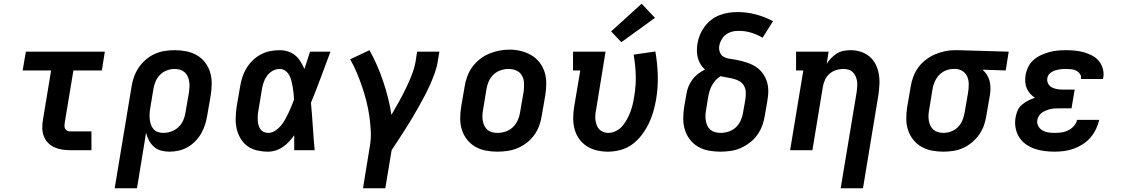

<svg xmlns="http://www.w3.org/2000/svg" viewBox="-20 -808 6040 1033"><path d="M357 0Q335 0 313 -3.5Q291 -7 271.5 -16Q252 -25 237.5 -40.5Q223 -56 215.5 -76Q208 -96 207.5 -118.5Q207 -141 211 -163L255 -429H102L119 -530H544L528 -429H375L328 -146Q327 -138 327 -130Q327 -122 330.5 -115Q334 -108 341.5 -104.5Q349 -101 357 -101H472V0Z M597 205 688 -343Q692 -370 701.5 -396Q711 -422 727 -445.5Q743 -469 765.5 -488Q788 -507 814 -518.5Q840 -530 867 -534Q894 -538 921 -538Q952 -538 982.5 -532Q1013 -526 1039 -511Q1065 -496 1083 -472.5Q1101 -449 1110 -420.5Q1119 -392 1119 -360Q1119 -328 1114 -297L1095 -187Q1091 -162 1083.5 -138Q1076 -114 1063 -91Q1050 -68 1031 -48.5Q1012 -29 989 -16Q966 -3 941 2.5Q916 8 891 8Q868 8 846 2Q824 -4 808 -18.5Q792 -33 781.5 -52.5Q771 -72 766 -94L717 205ZM859 -93Q880 -93 901.5 -100.5Q923 -108 940 -124Q957 -140 966 -161Q975 -182 978 -203L997 -313Q999 -328 999.5 -343Q1000 -358 997.5 -372Q995 -386 989 -398.5Q983 -411 972.5 -420Q962 -429 948 -433Q934 -437 919 -437Q898 -437 877 -429Q856 -421 840.5 -405Q825 -389 816.5 -368.5Q808 -348 805 -327L789 -230Q786 -214 785 -198.5Q784 -183 785.5 -168Q787 -153 791.5 -139Q796 -125 805.5 -114Q815 -103 829 -98Q843 -93 859 -93Z M1422 8Q1393 8 1364 1.5Q1335 -5 1312 -21.5Q1289 -38 1274.5 -62.5Q1260 -87 1253.5 -115Q1247 -143 1248 -173Q1249 -203 1253 -233L1272 -343Q1276 -368 1284 -393Q1292 -418 1306 -441Q1320 -464 1340 -483.5Q1360 -503 1384 -515.5Q1408 -528 1433.5 -533Q1459 -538 1485 -538Q1508 -538 1530 -531Q1552 -524 1569 -509.5Q1586 -495 1597.5 -476Q1609 -457 1618 -437Q1625 -460 1633 -483.5Q1641 -507 1648 -530H1758Q1732 -461 1706.5 -392Q1681 -323 1653 -255Q1659 -191 1663 -127.5Q1667 -64 1673 0H1563Q1563 -20 1563 -40Q1563 -60 1563 -80Q1550 -62 1535 -46Q1520 -30 1502 -17.5Q1484 -5 1463.5 1.5Q1443 8 1422 8ZM1422 -93Q1442 -93 1459.5 -104Q1477 -115 1490 -130.5Q1503 -146 1513 -163.5Q1523 -181 1531.5 -199Q1540 -217 1547.5 -235.5Q1555 -254 1562 -272Q1561 -289 1559.5 -306Q1558 -323 1555 -339.5Q1552 -356 1548 -372.5Q1544 -389 1536.5 -403Q1529 -417 1515.5 -427Q1502 -437 1485 -437Q1465 -437 1447 -427Q1429 -417 1417 -400.5Q1405 -384 1398.5 -365Q1392 -346 1389 -327L1371 -217Q1368 -203 1367 -190Q1366 -177 1366.5 -163.5Q1367 -150 1370 -138Q1373 -126 1379.5 -115.5Q1386 -105 1397.5 -99Q1409 -93 1422 -93Z M1933 205 1969 -16Q1977 -59 1975 -101Q1973 -143 1967 -184Q1961 -225 1951 -264.5Q1941 -304 1928 -342Q1915 -380 1899.5 -417Q1884 -454 1864 -489L1968 -538Q1990 -498 2008.5 -456Q2027 -414 2041.5 -370.5Q2056 -327 2067.5 -282Q2079 -237 2086 -190Q2106 -224 2125.5 -259Q2145 -294 2162.5 -330Q2180 -366 2194.5 -402.5Q2209 -439 2216 -477L2224 -530H2344L2335 -477Q2330 -445 2318.5 -413.5Q2307 -382 2293.5 -351.5Q2280 -321 2264 -291Q2248 -261 2231.5 -231.5Q2215 -202 2197.5 -172.5Q2180 -143 2161.5 -114.5Q2143 -86 2124.5 -57Q2106 -28 2087 0L2053 205Z M2655 8Q2624 8 2593 2Q2562 -4 2536.5 -19Q2511 -34 2492.5 -57.5Q2474 -81 2465 -109.5Q2456 -138 2456 -169.5Q2456 -201 2461 -233L2480 -343Q2484 -370 2494 -397Q2504 -424 2521 -447.5Q2538 -471 2561.5 -489.5Q2585 -508 2611.5 -519Q2638 -530 2665.5 -535.5Q2693 -541 2721 -541Q2753 -541 2783 -533.5Q2813 -526 2838.5 -511Q2864 -496 2882.5 -472.5Q2901 -449 2910 -420.5Q2919 -392 2919 -360.5Q2919 -329 2914 -297L2895 -187Q2891 -160 2881.5 -133Q2872 -106 2855 -82.5Q2838 -59 2814.5 -40.5Q2791 -22 2764.5 -11Q2738 0 2710 4Q2682 8 2655 8ZM2657 -93Q2679 -93 2701 -100.5Q2723 -108 2739.5 -124Q2756 -140 2765.5 -161Q2775 -182 2778 -203L2797 -313Q2800 -336 2799.5 -358.5Q2799 -381 2789 -400Q2779 -419 2759 -428Q2739 -437 2716 -437Q2694 -437 2672.5 -429.5Q2651 -422 2634.5 -406Q2618 -390 2609 -369Q2600 -348 2597 -327L2579 -217Q2576 -202 2575.5 -187Q2575 -172 2577.5 -157.5Q2580 -143 2586.5 -130.5Q2593 -118 2603.5 -109Q2614 -100 2628 -96.5Q2642 -93 2657 -93Z M3250 8Q3220 8 3190.5 1Q3161 -6 3137 -21.5Q3113 -37 3096 -60.5Q3079 -84 3071.5 -112.5Q3064 -141 3064 -171.5Q3064 -202 3069 -233L3102 -429H3063V-530H3238L3187 -217Q3184 -202 3183 -188Q3182 -174 3184 -160.5Q3186 -147 3190.5 -134.5Q3195 -122 3204 -112.5Q3213 -103 3226 -98Q3239 -93 3252 -93Q3273 -93 3293.5 -103Q3314 -113 3328.5 -130Q3343 -147 3353.5 -166.5Q3364 -186 3371.5 -206Q3379 -226 3384 -246.5Q3389 -267 3392 -288Q3402 -346 3400.5 -402Q3399 -458 3389 -514L3506 -531Q3517 -468 3519 -403.5Q3521 -339 3510 -273Q3504 -239 3494.5 -206Q3485 -173 3469.5 -141.5Q3454 -110 3432 -81Q3410 -52 3381 -31Q3352 -10 3318 -1Q3284 8 3250 8ZM3323 -581 3268 -639 3432 -788 3504 -712Z M3856 8Q3825 8 3794 2.5Q3763 -3 3737 -18Q3711 -33 3692.5 -56.5Q3674 -80 3665 -109Q3656 -138 3656 -169.5Q3656 -201 3661 -233L3673 -302Q3676 -322 3684 -342Q3692 -362 3705 -379.5Q3718 -397 3735.5 -410.5Q3753 -424 3773 -434Q3759 -446 3749.5 -461.5Q3740 -477 3735 -495Q3730 -513 3729.5 -532.5Q3729 -552 3732 -571Q3736 -596 3745.5 -619.5Q3755 -643 3770.5 -664Q3786 -685 3806.5 -701Q3827 -717 3851.5 -726.5Q3876 -736 3900 -739.5Q3924 -743 3949 -743Q4000 -743 4048 -730Q4096 -717 4139 -694L4083 -605Q4054 -622 4022 -632Q3990 -642 3955 -642Q3944 -642 3932 -640.5Q3920 -639 3908.5 -634.5Q3897 -630 3887 -623Q3877 -616 3869.5 -606Q3862 -596 3857 -585Q3852 -574 3850 -562Q3847 -545 3852.5 -528.5Q3858 -512 3871.5 -503.5Q3885 -495 3902.5 -492.5Q3920 -490 3936.5 -487Q3953 -484 3969 -480Q3985 -476 4001 -470.5Q4017 -465 4031.5 -457.5Q4046 -450 4058.5 -440Q4071 -430 4081 -417Q4091 -404 4098 -389.5Q4105 -375 4109 -358.5Q4113 -342 4113.5 -325Q4114 -308 4112 -290.5Q4110 -273 4107 -256L4095 -187Q4091 -160 4081.5 -133.5Q4072 -107 4055 -83Q4038 -59 4014.5 -41Q3991 -23 3965 -11.5Q3939 0 3911 4Q3883 8 3856 8ZM3856 -93Q3878 -93 3900 -100Q3922 -107 3939 -123Q3956 -139 3965.5 -160.5Q3975 -182 3978 -203L3990 -272Q3993 -291 3992.5 -310Q3992 -329 3984 -344.5Q3976 -360 3961 -369.5Q3946 -379 3928.5 -383.5Q3911 -388 3892.5 -391Q3874 -394 3856 -398Q3842 -389 3830 -376Q3818 -363 3810 -348Q3802 -333 3797.5 -317.5Q3793 -302 3790 -285L3779 -217Q3776 -202 3775.5 -187Q3775 -172 3777.5 -158Q3780 -144 3786 -131Q3792 -118 3802.5 -109.5Q3813 -101 3827.5 -97Q3842 -93 3856 -93Z M4503 205 4589 -313Q4591 -328 4592 -342.5Q4593 -357 4591 -371Q4589 -385 4583.5 -397.5Q4578 -410 4568.5 -419.5Q4559 -429 4545.5 -433Q4532 -437 4517 -437Q4497 -437 4478 -431Q4459 -425 4443 -411Q4427 -397 4418.5 -378Q4410 -359 4407 -340L4351 0H4231L4302 -429H4263V-530H4438L4428 -465Q4438 -481 4452 -495.5Q4466 -510 4483 -520.5Q4500 -531 4519 -534.5Q4538 -538 4556 -538Q4585 -538 4611.5 -529.5Q4638 -521 4658.5 -503.5Q4679 -486 4691 -462Q4703 -438 4708 -410.5Q4713 -383 4711.5 -354.5Q4710 -326 4706 -297L4623 205Z M5054 8Q5023 8 4992.5 2Q4962 -4 4936.5 -19Q4911 -34 4892.5 -57.5Q4874 -81 4865 -109.5Q4856 -138 4856 -170Q4856 -202 4861 -233L4880 -343Q4884 -370 4894 -396Q4904 -422 4920.5 -445Q4937 -468 4960.5 -486Q4984 -504 5009.5 -515Q5035 -526 5062 -532Q5089 -538 5116 -538Q5120 -538 5124.5 -538Q5129 -538 5133 -538L5407 -530L5391 -429L5266 -433Q5280 -421 5289.5 -406Q5299 -391 5304 -373Q5309 -355 5309 -335.5Q5309 -316 5306 -297L5287 -187Q5283 -160 5274 -134Q5265 -108 5248.5 -84.5Q5232 -61 5209.5 -42Q5187 -23 5161 -11.5Q5135 0 5108 4Q5081 8 5054 8ZM5056 -93Q5077 -93 5098 -101Q5119 -109 5134.5 -125Q5150 -141 5158.5 -162Q5167 -183 5170 -203L5189 -313Q5192 -334 5192 -355Q5192 -376 5184.5 -394.5Q5177 -413 5160 -424.5Q5143 -436 5123 -437H5116Q5114 -437 5112.5 -437Q5111 -437 5109 -437Q5089 -437 5068 -428.5Q5047 -420 5032 -403.5Q5017 -387 5008.5 -367Q5000 -347 4997 -327L4979 -217Q4976 -202 4975.5 -187Q4975 -172 4977.5 -158Q4980 -144 4986 -131.5Q4992 -119 5002.5 -110Q5013 -101 5027 -97Q5041 -93 5056 -93Z M5655 8Q5627 8 5599 4.5Q5571 1 5545.5 -8Q5520 -17 5498.5 -32.5Q5477 -48 5463 -70.5Q5449 -93 5444 -120.5Q5439 -148 5444 -176Q5447 -195 5455 -213.5Q5463 -232 5478.5 -245Q5494 -258 5512 -267Q5530 -276 5548 -282Q5534 -291 5522.5 -304Q5511 -317 5504 -333.5Q5497 -350 5496 -368.5Q5495 -387 5498 -405Q5502 -428 5513 -449.5Q5524 -471 5542 -486.5Q5560 -502 5582 -512Q5604 -522 5626 -528Q5648 -534 5670.5 -536Q5693 -538 5716 -538Q5741 -538 5765.5 -535.5Q5790 -533 5812.5 -526.5Q5835 -520 5856 -509Q5877 -498 5891.5 -480.5Q5906 -463 5913 -439.5Q5920 -416 5916 -391Q5915 -389 5914.5 -387Q5914 -385 5914 -383H5795Q5795 -384 5795.5 -384.5Q5796 -385 5796 -386Q5798 -400 5790 -411Q5782 -422 5770 -428Q5758 -434 5744 -435.5Q5730 -437 5716 -437Q5706 -437 5696 -436.5Q5686 -436 5676 -434Q5666 -432 5656.5 -429Q5647 -426 5638 -420.5Q5629 -415 5622.5 -406.5Q5616 -398 5615 -388Q5612 -372 5619 -358.5Q5626 -345 5639 -338Q5652 -331 5667 -328.5Q5682 -326 5698 -326H5762L5745 -225H5681Q5669 -225 5657 -224.5Q5645 -224 5633.5 -221.5Q5622 -219 5610 -214.5Q5598 -210 5587.5 -203Q5577 -196 5570 -185Q5563 -174 5561 -163Q5558 -145 5566 -130Q5574 -115 5588.5 -106.5Q5603 -98 5620 -95.5Q5637 -93 5655 -93Q5673 -93 5691.5 -95.5Q5710 -98 5727 -106.5Q5744 -115 5757.5 -130Q5771 -145 5775 -163H5894Q5888 -137 5876.5 -113Q5865 -89 5847 -68Q5829 -47 5805.5 -32Q5782 -17 5757 -8Q5732 1 5706 4.5Q5680 8 5655 8Z"/></svg>

Font: Iosevka Curly Slab ExObl
Style: Bold
Weight: 700
Width: 7
Italic angle: -9°
Monospace: yes
Designer: Belleve Invis
Foundry: Belleve Invis
Version: Version 11.0.0; ttfautohint (v1.8.3)